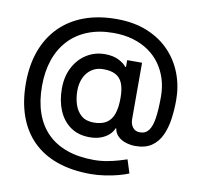

<svg xmlns="http://www.w3.org/2000/svg" viewBox="-94 -808 1157 1106"><g transform="rotate(10 484.0 -255.5)"><path d="M506.3 197.3Q396 197.3 310.8 167.5Q225.6 137.7 167.2 79.6Q108.9 21.5 78.9 -62.5Q48.8 -146.5 48.8 -254.4Q48.8 -359.4 79.3 -443.1Q109.9 -526.9 168.2 -586.2Q226.6 -645.5 310.3 -676.8Q394 -708 500.5 -708Q602.1 -708 680.2 -676Q758.3 -644 811.3 -588.4Q864.3 -532.7 891.4 -460.4Q918.5 -388.2 918.5 -307.6Q918.5 -252 911.1 -198.2Q903.8 -144.5 884 -101.1Q864.3 -57.6 827.6 -32Q791 -6.3 731.9 -6.3Q705.1 -6.3 677.5 -14.6Q649.9 -22.9 630.6 -41Q611.3 -59.1 606.9 -86.9H603Q595.2 -66.4 576.7 -49.1Q558.1 -31.7 529.5 -21Q501 -10.3 463.4 -10.3Q397.5 -10.3 351.6 -42.7Q305.7 -75.2 282 -131.3Q258.3 -187.5 258.3 -259.3Q258.3 -329.6 286.4 -383.3Q314.5 -437 362.3 -467Q410.2 -497.1 469.7 -497.1Q518.1 -497.1 551 -480Q584 -462.9 595.7 -445.3H600.6V-485.4H687.5V-155.8Q687.5 -127.4 702.1 -107.9Q716.8 -88.4 744.6 -88.4Q776.9 -88.4 795.2 -112.3Q813.5 -136.2 821 -185.5Q828.6 -234.9 828.6 -312Q828.6 -366.2 814 -413.8Q799.3 -461.4 771.7 -500.2Q744.1 -539.1 703.9 -567.1Q663.6 -595.2 611.8 -610.6Q560.1 -626 497.6 -626Q412.1 -626 346.2 -599.6Q280.3 -573.2 235.1 -524.4Q189.9 -475.6 166.5 -407.2Q143.1 -338.9 143.1 -253.9Q143.1 -165.5 167 -96.9Q190.9 -28.3 237.3 18.6Q283.7 65.4 352.3 89.8Q420.9 114.3 510.7 114.3Q550.8 114.3 588.9 107.2Q627 100.1 657 91.1Q687 82 701.7 77.1L726.6 155.3Q704.6 165 668.5 174.8Q632.3 184.6 589.8 190.9Q547.4 197.3 506.3 197.3ZM472.7 -97.7Q519 -97.7 547.4 -116.2Q575.7 -134.8 588.1 -171.4Q600.6 -208 600.6 -263.2Q600.6 -317.4 587.2 -349.6Q573.7 -381.8 545.9 -396Q518.1 -410.2 474.6 -410.2Q435.1 -410.2 406.5 -390.4Q377.9 -370.6 363 -337.4Q348.1 -304.2 348.1 -263.2Q348.1 -220.2 360.1 -182.6Q372.1 -145 399.4 -121.3Q426.8 -97.7 472.7 -97.7Z"/></g></svg>

Font: Inter V
Style: Weight 500 Optical size 14.0
Weight: 500
Designer: Rasmus Andersson
Foundry: rsms
Version: Version 4.000;git-4fc901f